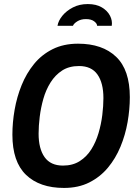

<svg xmlns="http://www.w3.org/2000/svg" viewBox="-20 -913 678 945"><path d="M295 12Q175 12 108 -52.5Q41 -117 41 -250Q41 -310 52 -373Q63 -436 86.5 -494Q110 -552 147.5 -598Q185 -644 239 -671Q293 -698 364 -698Q484 -698 551.5 -633.5Q619 -569 619 -435Q619 -375 608 -312Q597 -249 573 -191Q549 -133 511 -87.5Q473 -42 419.5 -15Q366 12 295 12ZM290 -98Q338 -98 372.5 -120Q407 -142 429.5 -178Q452 -214 465 -258Q478 -302 483.5 -347Q489 -392 489 -430Q489 -505 459.5 -546.5Q430 -588 369 -588Q320 -588 286 -566Q252 -544 229 -507.5Q206 -471 193.5 -427Q181 -383 175.5 -338Q170 -293 170 -255Q170 -181 199.5 -139.5Q229 -98 290 -98ZM263 -786Q267 -811 287 -835.5Q307 -860 339 -876.5Q371 -893 412 -893Q454 -893 481.5 -876.5Q509 -860 521.5 -835.5Q534 -811 530 -786H458Q458 -797 443.5 -808Q429 -819 403 -819Q378 -819 360.5 -808Q343 -797 339 -786Z"/></svg>

Font: Archivo Narrow
Style: Bold Italic
Weight: 700
Italic angle: -8°
Designer: Hector Gatti
Foundry: Omnibus-Type
Version: Version 3.002